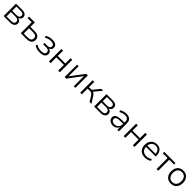

<svg xmlns="http://www.w3.org/2000/svg" viewBox="819 -2931 5370 5370"><g transform="rotate(45 3504.0 -245.5)"><path d="M95 0V-491H339Q397 -491 434.5 -476Q472 -461 491 -432.5Q510 -404 510 -361Q510 -319 483 -289Q456 -259 412 -250V-254Q447 -249 473 -233Q499 -217 512.5 -192Q526 -167 526 -135Q526 -72 479 -36Q432 0 348 0ZM160 -51H347Q402 -51 431.5 -72.5Q461 -94 461 -137Q461 -180 431.5 -202Q402 -224 347 -224H160ZM160 -274H338Q389 -274 417 -296Q445 -318 445 -358Q445 -399 417 -419.5Q389 -440 338 -440H160Z M773 0V-434H609V-491H839V-315H1010Q1104 -315 1153.5 -273.5Q1203 -232 1203 -158Q1203 -110 1180.5 -74Q1158 -38 1115 -19Q1072 0 1010 0ZM839 -53H1006Q1067 -53 1101.5 -78Q1136 -103 1136 -158Q1136 -213 1101.5 -237.5Q1067 -262 1006 -262H839Z M1525 8Q1460 8 1402 -9Q1344 -26 1310 -56L1335 -105Q1371 -75 1420.5 -61.5Q1470 -48 1524 -48Q1602 -48 1636 -70.5Q1670 -93 1670 -137Q1670 -180 1641 -201.5Q1612 -223 1557 -223H1435V-276H1548Q1596 -276 1625 -297Q1654 -318 1654 -357Q1654 -397 1623.5 -420Q1593 -443 1528 -443Q1476 -443 1429.5 -430Q1383 -417 1342 -387L1318 -439Q1361 -469 1416 -484Q1471 -499 1532 -499Q1626 -499 1672 -462.5Q1718 -426 1718 -361Q1718 -320 1691 -289.5Q1664 -259 1617 -249V-253Q1655 -249 1681.5 -233Q1708 -217 1722 -192Q1736 -167 1736 -135Q1736 -70 1683 -31Q1630 8 1525 8Z M1890 0V-491H1956V-282H2253V-491H2319V0H2253V-226H1956V0Z M2509 0V-491H2571V-78H2561L2873 -491H2935V0H2872V-414H2882L2571 0Z M3125 0V-491H3191V-281H3293L3466 -491H3541L3347 -255L3329 -275Q3360 -271 3381.5 -259.5Q3403 -248 3422.5 -225.5Q3442 -203 3465 -165L3568 0H3496L3403 -148Q3385 -177 3369 -194Q3353 -211 3332 -218.5Q3311 -226 3278 -226H3191V0Z M3675 0V-491H3919Q3977 -491 4014.5 -476Q4052 -461 4071 -432.5Q4090 -404 4090 -361Q4090 -319 4063 -289Q4036 -259 3992 -250V-254Q4027 -249 4053 -233Q4079 -217 4092.5 -192Q4106 -167 4106 -135Q4106 -72 4059 -36Q4012 0 3928 0ZM3740 -51H3927Q3982 -51 4011.5 -72.5Q4041 -94 4041 -137Q4041 -180 4011.5 -202Q3982 -224 3927 -224H3740ZM3740 -274H3918Q3969 -274 3997 -296Q4025 -318 4025 -358Q4025 -399 3997 -419.5Q3969 -440 3918 -440H3740Z M4418 8Q4368 8 4327.5 -11Q4287 -30 4263.5 -63Q4240 -96 4240 -137Q4240 -193 4271 -225Q4302 -257 4368 -270Q4434 -283 4539 -283H4604V-233H4541Q4477 -233 4432.5 -229Q4388 -225 4360.5 -214.5Q4333 -204 4320.5 -186.5Q4308 -169 4308 -142Q4308 -97 4341.5 -72Q4375 -47 4428 -47Q4473 -47 4510 -68Q4547 -89 4569 -124.5Q4591 -160 4591 -203V-319Q4591 -382 4558.5 -412Q4526 -442 4460 -442Q4415 -442 4372.5 -429.5Q4330 -417 4285 -389L4261 -440Q4289 -459 4322.5 -472Q4356 -485 4392 -492Q4428 -499 4463 -499Q4523 -499 4566.5 -479.5Q4610 -460 4633 -419.5Q4656 -379 4656 -315V0H4595V-113H4598Q4585 -79 4560.5 -51.5Q4536 -24 4500 -8Q4464 8 4418 8Z M4844 0V-491H4910V-282H5207V-491H5273V0H5207V-226H4910V0Z M5685 8Q5608 8 5551 -22Q5494 -52 5463 -108.5Q5432 -165 5432 -245Q5432 -320 5461 -377Q5490 -434 5543 -466.5Q5596 -499 5668 -499Q5739 -499 5787 -468.5Q5835 -438 5859.5 -383.5Q5884 -329 5884 -253V-229H5479V-280H5845L5825 -261Q5825 -348 5784.5 -396.5Q5744 -445 5668 -445Q5616 -445 5577.5 -421Q5539 -397 5518 -354Q5497 -311 5497 -253V-246Q5497 -182 5519.5 -138Q5542 -94 5584.5 -71.5Q5627 -49 5685 -49Q5727 -49 5769 -61Q5811 -73 5850 -105L5875 -56Q5840 -24 5788 -8Q5736 8 5685 8Z M6146 0V-434H5958V-491H6402V-434H6213V0Z M6712 8Q6640 8 6587.5 -23.5Q6535 -55 6506.5 -112Q6478 -169 6478 -246Q6478 -322 6506.5 -379Q6535 -436 6587.5 -467.5Q6640 -499 6711 -499Q6783 -499 6835 -467.5Q6887 -436 6916 -379Q6945 -322 6945 -246Q6945 -169 6916.5 -112Q6888 -55 6835.5 -23.5Q6783 8 6712 8ZM6711 -50Q6788 -50 6833 -102.5Q6878 -155 6878 -246Q6878 -337 6833.5 -389Q6789 -441 6711 -441Q6634 -441 6589.5 -389Q6545 -337 6545 -246Q6545 -155 6590 -102.5Q6635 -50 6711 -50Z"/></g></svg>

Font: Nunito Sans 9pt Light
Style: Regular
Weight: 300
Version: Version 3.101;gftools[0.9.27]